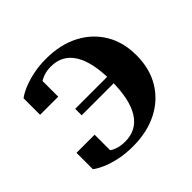

<svg xmlns="http://www.w3.org/2000/svg" viewBox="-136 -680 839 839"><g transform="rotate(-45 283.5 -260.0)"><path d="M407 -245H180V-285H407ZM242 10Q196 10 157.5 1.5Q119 -7 91 -19.5Q63 -32 48 -44V-145H160V-31Q153 -32 147 -36.5Q141 -41 136.5 -48Q132 -55 130 -63Q128 -71 130 -78Q139 -65 153.5 -53.5Q168 -42 188 -35.5Q208 -29 233 -29Q269 -29 296 -43.5Q323 -58 341.5 -87.5Q360 -117 369 -160Q378 -203 378 -261Q378 -318 369 -361Q360 -404 342 -433Q324 -462 297.5 -476.5Q271 -491 236 -491Q211 -491 191.5 -484.5Q172 -478 158 -467Q144 -456 134 -442Q133 -450 135 -457.5Q137 -465 141.5 -472Q146 -479 152 -483.5Q158 -488 165 -489V-375H53V-477Q68 -489 95.5 -501Q123 -513 161 -521.5Q199 -530 244 -530Q332 -530 397 -496.5Q462 -463 498.5 -403Q535 -343 535 -261Q535 -179 498.5 -118Q462 -57 396 -23.5Q330 10 242 10Z"/></g></svg>

Font: Roboto Serif 144pt SemiBold
Style: Regular
Weight: 600
Version: Version 1.008